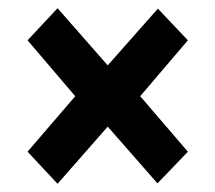

<svg xmlns="http://www.w3.org/2000/svg" viewBox="-20 -546 524 467"><path d="M120 -99 47 -177 163 -312 47 -448 120 -526 242 -387 364 -525 437 -448 321 -312 437 -177 363 -100 242 -238Z"/></svg>

Font: Georama SemiBold
Style: Regular
Weight: 600
Designer: Jean-Baptiste Levee
Foundry: Production Type
Version: Version 1.000